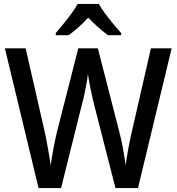

<svg xmlns="http://www.w3.org/2000/svg" viewBox="-20 -961 902 981"><path d="M857 -714 685 0H570L459 -434Q454 -454 448 -481.5Q442 -509 437 -536.5Q432 -564 429 -583Q428 -568 423.5 -542Q419 -516 413 -487Q407 -458 400 -433L292 0H177L5 -714H111L207 -294Q217 -248 225.5 -200Q234 -152 239 -115Q244 -155 253 -202Q262 -249 271 -287L380 -714H480L590 -286Q600 -248 608.5 -201.5Q617 -155 622 -115Q627 -156 636 -204Q645 -252 655 -294L751 -714ZM485 -941Q497 -919 517 -892Q537 -865 558.5 -839Q580 -813 599 -792V-781H532Q509 -798 482.5 -821Q456 -844 431 -871Q379 -815 330 -781H265V-792Q283 -813 304.5 -839.5Q326 -866 345.5 -892.5Q365 -919 377 -941Z"/></svg>

Font: Noto Sans Telugu SemiCondensed Medium
Style: Regular
Weight: 500
Width: 4
Designer: Jelle Bosma - Monotype Design Team
Foundry: Monotype Imaging Inc.
Version: Version 2.005; ttfautohint (v1.8.4.7-5d5b)